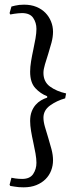

<svg xmlns="http://www.w3.org/2000/svg" viewBox="-20 -669 349 822"><path d="M259 -248Q223 -238 194.5 -217.5Q166 -197 166 -165Q166 -148 172.5 -125.5Q179 -103 186.5 -79Q194 -55 200.5 -30Q207 -5 207 17Q207 40 199 61Q191 82 175 98Q159 114 135.5 123.5Q112 133 81 133Q59 133 43 130Q33 129 24 127L21 122L29 92Q38 94 46 95Q53 96 60.5 96.5Q68 97 75 97Q108 97 122 76Q136 55 136 28Q136 11 132 -12Q128 -35 122.5 -59.5Q117 -84 113 -108Q109 -132 109 -151Q109 -174 115.5 -191Q122 -208 132.5 -220Q143 -232 156 -239.5Q169 -247 182 -251V-257Q153 -268 131 -292Q109 -316 109 -362Q109 -382 113 -406.5Q117 -431 122.5 -456Q128 -481 132 -504.5Q136 -528 136 -545Q136 -572 122 -592.5Q108 -613 74 -613Q66 -613 57.5 -612Q49 -611 41 -610Q32 -608 24 -607L21 -613L29 -641Q36 -643 45 -645Q53 -647 62.5 -648Q72 -649 83 -649Q113 -649 136 -639.5Q159 -630 174.5 -614Q190 -598 198.5 -577Q207 -556 207 -533Q207 -511 200.5 -486.5Q194 -462 186.5 -438.5Q179 -415 172.5 -393.5Q166 -372 166 -357Q166 -319 194 -298.5Q222 -278 263 -269Z"/></svg>

Font: Alegreya
Style: Regular
Weight: 400
Designer: Juan Pablo del Peral
Foundry: Juan Pablo del Peral
Version: Version 1.003